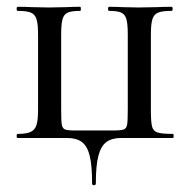

<svg xmlns="http://www.w3.org/2000/svg" viewBox="-20 -406 561 565"><path d="M176 0H32Q29 0 29 -6Q29 -12 32 -12Q58 -12 70.5 -18Q83 -24 87.5 -38.5Q92 -53 92 -83V-305Q92 -335 87.5 -349.5Q83 -364 70.5 -369Q58 -374 32 -374Q29 -374 29 -380Q29 -386 32 -386Q58 -386 73 -385L124 -384L176 -385Q191 -386 216 -386Q218 -386 218 -380Q218 -374 216 -374Q191 -374 179.5 -369Q168 -364 164 -349.5Q160 -335 160 -305V-81Q160 -49 162 -38.5Q164 -28 171.5 -25Q179 -22 201 -22H312Q336 -22 344 -25Q352 -28 354 -39Q356 -50 356 -83V-305Q356 -335 352 -349.5Q348 -364 336.5 -369Q325 -374 301 -374Q298 -374 298 -380Q298 -386 301 -386Q325 -386 339 -385L388 -384L443 -385Q458 -386 485 -386Q488 -386 488 -380Q488 -374 485 -374Q458 -374 445.5 -369Q433 -364 428.5 -349.5Q424 -335 424 -305V-81Q424 -47 427.5 -33.5Q431 -20 444 -16Q457 -12 489 -12Q491 -12 491 -6Q491 0 489 0H337Q309 0 293 12Q277 24 269.5 52.5Q262 81 262 134Q262 139 256.5 139Q251 139 251 134Q251 81 244 52.5Q237 24 221 12Q205 0 176 0Z"/></svg>

Font: Cormorant Garamond Medium
Style: Regular
Weight: 500
Designer: Christian Thalmann (Catharsis Fonts)
Foundry: Catharsis Fonts
Version: Version 4.000